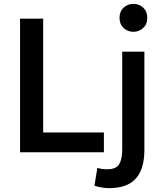

<svg xmlns="http://www.w3.org/2000/svg" viewBox="-20 -790 846 996"><path d="M84 0V-693H204V-103H519V0ZM546 186Q533 186 510 183Q487 180 470 173L485 81Q508 88 537 88Q582 88 598 62Q614 36 614 -14V-522H729V-13Q729 88 684 137Q639 186 546 186ZM672 -625Q643 -625 621.5 -644.5Q600 -664 600 -698Q600 -731 621.5 -750.5Q643 -770 672 -770Q701 -770 722.5 -750.5Q744 -731 744 -698Q744 -664 722.5 -644.5Q701 -625 672 -625Z"/></svg>

Font: Ubuntu Sans SemiBold
Style: Regular
Weight: 600
Designer: Dalton Maag Ltd
Foundry: Dalton Maag Ltd
Version: Version 1.006; ttfautohint (v1.8.4.7-5d5b)